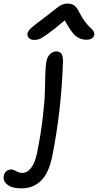

<svg xmlns="http://www.w3.org/2000/svg" viewBox="-151 -788 545 1068"><path d="M39.1 -565.9Q20 -565.9 9.8 -576.7Q-0.5 -587.4 2 -603Q4.4 -615.2 22 -631.8Q39.6 -648.4 101.1 -693.8Q120.6 -708.5 143.8 -727.1Q167 -745.6 175.5 -751.7Q184.1 -757.8 196.5 -762.9Q209 -768.1 223.1 -768.1Q247.6 -768.1 262.2 -757.3Q276.9 -746.6 291 -717.8Q305.7 -688.5 323 -666Q340.3 -643.6 351.3 -634.3Q362.3 -625 368.9 -614.7Q375.5 -604.5 373 -592.8Q371.1 -581.5 358.9 -574.2Q346.7 -566.9 331.1 -566.9Q294.9 -566.9 269.5 -588.4Q244.1 -609.9 209 -674.8Q150.9 -625 115.2 -599.9Q79.6 -574.7 66.9 -570.3Q54.2 -565.9 39.1 -565.9ZM-32.2 259.8Q-84 259.8 -109.6 239.5Q-135.3 219.2 -129.9 189.9Q-126.5 172.9 -115.2 163.8Q-104 154.8 -87.9 154.8Q-77.1 154.8 -60.1 164.3Q-43 173.8 -27.8 173.8Q1 173.8 22.5 145.5Q43.9 117.2 55.2 63Q76.2 -42 86.9 -134.3Q97.7 -226.6 98.6 -277.6Q99.6 -328.6 101.1 -375.2Q102.5 -421.9 106.9 -445.8Q112.3 -473.6 128.2 -487.8Q144 -502 161.1 -502Q180.7 -502 190.2 -489.7Q199.7 -477.5 199.2 -443.8Q190.4 -172.9 140.1 78.1Q121.1 174.8 77.1 217.3Q33.2 259.8 -32.2 259.8Z"/></svg>

Font: Shantell Sans Normal
Style: Italic
Weight: 400
Italic angle: -11.31°
Designer: Stephen Nixon, Anya Danilova, Shantell Martin
Foundry: Arrow Type
Version: Version 1.006;[559af2be0]